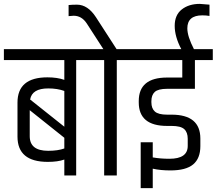

<svg xmlns="http://www.w3.org/2000/svg" viewBox="-44 -903 1115 988"><path d="M-24 -650H444V-594H348V0H287V-82Q254 -70 202 -70Q46 -70 46 -200V-375Q46 -505 200 -505Q251 -505 287 -492V-594H-24ZM204 -448Q121 -448 111 -391L287 -251V-435Q251 -448 204 -448ZM109 -202Q109 -127 204 -127Q254 -127 287 -139V-194L109 -336Z M653 -650V-594H557V0H492V-594H396V-650H488L402 -783Q376 -822 335 -822Q325 -822 309 -820V-877Q327 -879 352 -879Q408 -879 450 -814L556 -650Z M959 -446H816Q770 -446 752.5 -430Q735 -414 735 -382V-377Q735 -345 753 -329Q771 -313 816 -313H839Q987 -313 987 -190V-151Q987 -88 950 -57Q913 -26 833 -26Q782 -26 742 -35V65H680V-171H742V-93Q782 -86 828 -86Q922 -86 922 -152V-189Q922 -222 904 -238.5Q886 -255 839 -255H816Q670 -255 670 -376V-383Q670 -504 816 -504H894V-594H605V-650H889Q855 -714 855 -770Q855 -826 891.5 -854.5Q928 -883 984 -883Q990 -883 1034 -879V-821Q1017 -824 997 -824Q920 -824 920 -757Q920 -716 954 -650H1051V-594H959Z"/></svg>

Font: Khand
Style: Regular
Weight: 400
Designer: Devanagari: Sanchit Sawaria, Jyotish Sonowal; Latin: Satya Rajpurohit
Foundry: Indian Type Foundry
Version: Version 1.100;PS 1.0;hotconv 1.0.78;makeotf.lib2.5.61930; tt